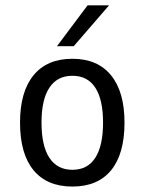

<svg xmlns="http://www.w3.org/2000/svg" viewBox="-20 -684 540 716"><path d="M250 -401.4Q193.4 -401.4 164.1 -356.9Q134.8 -312.5 134.8 -226.6Q134.8 -140.6 164.1 -95.7Q193.4 -50.8 250 -50.8Q306.6 -50.8 335.4 -95.7Q364.3 -140.6 364.3 -226.6Q364.3 -312.5 335.4 -356.9Q306.6 -401.4 250 -401.4ZM250 -464.8Q343.8 -464.8 394 -403.3Q444.3 -341.8 444.3 -226.6Q444.3 -110.4 394.5 -49.3Q344.7 11.7 250 11.7Q155.3 11.7 105 -49.3Q54.7 -110.4 54.7 -226.6Q54.7 -341.8 105 -403.3Q155.3 -464.8 250 -464.8ZM306.6 -664.1H386.7L254.9 -511.7H192.4Z"/></svg>

Font: BabelStone Pseudographica
Style: Regular
Weight: 400
Designer: Andrew West
Foundry: BabelStone
Version: Version 16.0.0